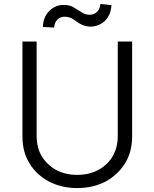

<svg xmlns="http://www.w3.org/2000/svg" viewBox="-20 -940 784 975"><path d="M616 -112Q579 -53 518 -19Q453 15 372 15Q292 15 227 -19Q163 -54 129 -112Q94 -169 94 -246V-729H166V-250Q166 -192 191 -148Q218 -104 263 -78Q310 -52 372 -52Q434 -52 481 -78Q528 -104 553 -148Q578 -192 578 -250V-729H651V-246Q651 -171 616 -112ZM230 -884Q260 -915 304 -915Q335 -915 355 -902L394 -878Q411 -865 437 -865Q457 -865 473 -880Q488 -895 490 -920L546 -914Q543 -864 513 -834Q481 -805 440 -805Q417 -805 399 -813Q385 -819 369 -830Q356 -841 342 -848Q325 -855 307 -855Q286 -855 271 -840Q257 -826 255 -800L198 -803Q199 -853 230 -884Z"/></svg>

Font: Sinter Normal
Style: Regular
Weight: 350
Foundry: Adobe & rsms
Version: Version 1.000